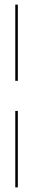

<svg xmlns="http://www.w3.org/2000/svg" viewBox="-20 -731 164 829"><path d="M46 78V-252H57V78ZM46 -382V-711H57V-382Z"/></svg>

Font: Anybody ExtraExpanded Thin
Style: Regular
Weight: 100
Width: 8
Designer: Tyler Finck
Foundry: Etcetera Type Company
Version: Version 1.010; ttfautohint (v1.8.3) -l 8 -r 50 -G 200 -x 14 